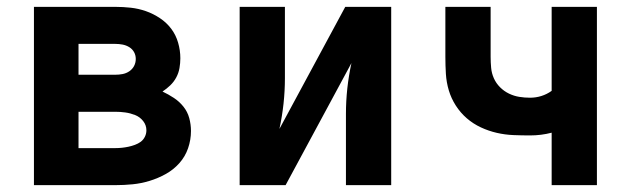

<svg xmlns="http://www.w3.org/2000/svg" viewBox="-20 -540 1840 560"><path d="M79 0V-520H316Q339 -520 361.5 -517.5Q384 -515 405.5 -507.5Q427 -500 446.5 -487Q466 -474 479.5 -456Q493 -438 499.5 -415.5Q506 -393 506 -370Q506 -356 503.5 -341.5Q501 -327 494 -314Q487 -301 476.5 -291Q466 -281 454 -273Q471 -265 487 -254.5Q503 -244 515 -229Q527 -214 532 -195.5Q537 -177 537 -158Q537 -132 528.5 -107.5Q520 -83 503 -64Q486 -45 463.5 -32.5Q441 -20 416.5 -12.5Q392 -5 367 -2.5Q342 0 316 0ZM209 -322H316Q327 -322 337.5 -324Q348 -326 357 -332Q366 -338 371 -347.5Q376 -357 376 -368Q376 -379 371 -388Q366 -397 357 -402.5Q348 -408 337.5 -410Q327 -412 316 -412H209ZM209 -108H316Q326 -108 335.5 -109Q345 -110 354.5 -112Q364 -114 373.5 -117.5Q383 -121 390.5 -126.5Q398 -132 402.5 -141Q407 -150 407 -160Q407 -175 397.5 -187Q388 -199 374 -204.5Q360 -210 345.5 -212Q331 -214 316 -214H209Z M679 0V-520H811V-312Q811 -275 807 -238Q803 -201 795 -164L987 -520H1121V0H989V-208Q989 -245 993 -282Q997 -319 1005 -356L813 0Z M1589 0V-153Q1574 -149 1558 -147Q1542 -145 1526 -145Q1502 -145 1477.5 -146Q1453 -147 1429 -152.5Q1405 -158 1382.5 -168.5Q1360 -179 1341.5 -195Q1323 -211 1309.5 -232Q1296 -253 1289 -276.5Q1282 -300 1280.5 -324.5Q1279 -349 1279 -374V-520H1411V-374Q1411 -358 1412.5 -342Q1414 -326 1420.5 -311.5Q1427 -297 1438.5 -285.5Q1450 -274 1464.5 -267Q1479 -260 1494.5 -257.5Q1510 -255 1526 -255Q1543 -255 1559 -260Q1575 -265 1589 -275V-520H1721V0Z"/></svg>

Font: Iosevka Extrabold Extended
Style: Regular
Weight: 800
Width: 7
Monospace: yes
Designer: Belleve Invis
Foundry: Belleve Invis
Version: Version 32.5.0; ttfautohint (v1.8.4)